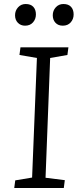

<svg xmlns="http://www.w3.org/2000/svg" viewBox="-20 -937 387 957"><path d="M164 -648 77 -663 82 -701H321L316 -663L230 -648L207 -51L303 -39L298 0H51L56 -38L140 -52ZM55 -861Q55 -884 70 -900.5Q85 -917 108 -917Q133 -917 146 -903Q159 -889 159 -865Q159 -842 144.5 -825.5Q130 -809 105 -809Q83 -809 69 -823.5Q55 -838 55 -861ZM243 -861Q243 -884 258 -900.5Q273 -917 296 -917Q321 -917 334 -903Q347 -889 347 -865Q347 -842 332.5 -825.5Q318 -809 293 -809Q270 -809 256.5 -823.5Q243 -838 243 -861Z"/></svg>

Font: Literata Light
Style: Italic
Weight: 300
Italic angle: -2°
Designer: Latin by Veronika Burian and Jose Scaglione. Greek by Irene Vlachou. Cyrillic by Vera Evstafieva
Foundry: TypeTogether
Version: Version 3.103;gftools[0.9.29]